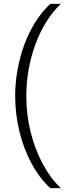

<svg xmlns="http://www.w3.org/2000/svg" viewBox="-20 -813 370 1000"><path d="M242 167Q184 113 143 36Q102 -41 80.5 -131Q59 -221 59 -313Q59 -382 71.5 -450.5Q84 -519 107 -581.5Q130 -644 164.5 -698.5Q199 -753 242 -793H297Q254 -752 220.5 -698Q187 -644 164 -581Q141 -518 129 -450Q117 -382 117 -313Q117 -216 139.5 -125.5Q162 -35 202.5 40.5Q243 116 297 167Z"/></svg>

Font: Mona Sans ExtraLight Light
Style: Regular
Weight: 300
Version: Version 2.000